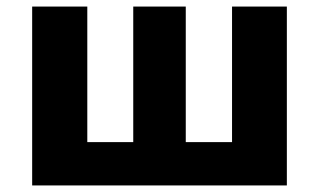

<svg xmlns="http://www.w3.org/2000/svg" viewBox="-20 -565 972 585"><path d="M78 -545H246V-132H386V-545H546V-132H687V-545H854V0H78Z"/></svg>

Font: Nebula Sans Bold
Style: Regular
Weight: 700
Designer: Paul D. Hunt for Adobe (as Source Sans)
Foundry: Nebula Entertainment & Broadcasting LLC
Version: Version 1.010